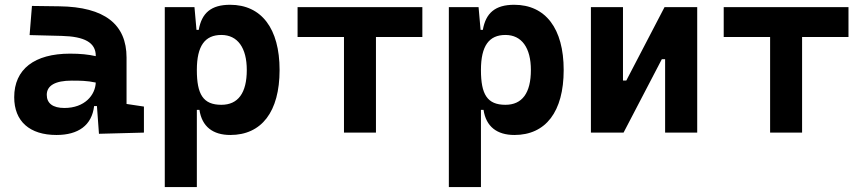

<svg xmlns="http://www.w3.org/2000/svg" viewBox="-20 -547 3556 792"><path d="M388.2 4.9 573.7 0V-107.4L502 -118.2V-309.6C502 -446.3 412.1 -518.6 224.6 -521L111.8 -522.5L102.1 -402.3L234.4 -398.9C327.6 -396.5 375 -372.1 375 -316.9V-315.4C343.8 -322.3 312 -325.7 269 -325.7C122.1 -325.7 38.6 -261.7 38.6 -146C38.6 -46.4 102.5 9.8 212.9 9.8C302.7 9.8 358.9 -29.8 368.2 -109.4H379.9ZM375 -206.5C373 -154.8 329.6 -101.6 245.6 -101.6C198.2 -101.6 172.9 -120.6 172.9 -155.8C172.9 -194.3 208.5 -214.4 275.4 -214.4C309.6 -214.4 337.4 -214.4 375 -206.5Z M659.7 224.6H792V-93.8H802.7C813 -24.9 857.9 9.8 930.2 9.8C1058.6 9.8 1133.3 -85.4 1133.3 -258.3C1133.3 -429.2 1058.6 -527.3 929.2 -527.3C850.6 -527.3 812 -493.2 799.8 -423.8H790.5L782.2 -517.6H659.7ZM792 -258.3C792 -358.4 825.7 -402.8 893.1 -402.8C960 -402.8 998 -350.1 998 -258.3C998 -163.1 961.9 -114.7 893.1 -114.7C817.9 -114.7 792 -157.7 792 -258.3Z M1398.9 0H1530.8V-394.5H1722.2V-517.6H1207.5V-394.5H1398.9Z M1831.5 224.6H1963.9V-93.8H1974.6C1984.9 -24.9 2029.8 9.8 2102.1 9.8C2230.5 9.8 2305.2 -85.4 2305.2 -258.3C2305.2 -429.2 2230.5 -527.3 2101.1 -527.3C2022.5 -527.3 1983.9 -493.2 1971.7 -423.8H1962.4L1954.1 -517.6H1831.5ZM1963.9 -258.3C1963.9 -358.4 1997.6 -402.8 2064.9 -402.8C2131.8 -402.8 2169.9 -350.1 2169.9 -258.3C2169.9 -163.1 2133.8 -114.7 2064.9 -114.7C1989.7 -114.7 1963.9 -157.7 1963.9 -258.3Z M2417.5 0H2552.2L2710 -302.7H2723.6V0H2856V-517.6H2721.2L2563.5 -214.8H2549.8V-517.6H2417.5Z M3156.7 0H3288.6V-394.5H3480V-517.6H2965.3V-394.5H3156.7Z"/></svg>

Font: CaskaydiaCove Nerd Font
Style: Bold
Weight: 700
Designer: Aaron Bell
Foundry: Saja Typeworks
Version: Version 2111.1;Nerd Fonts 2.3.0